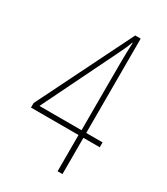

<svg xmlns="http://www.w3.org/2000/svg" viewBox="-180 -803 771 885"><g transform="rotate(30 205.5 -360.5)"><path d="M275 -193V0H301V-193H388V-219H301V-721H272L22 -217V-193ZM276 -219H52L242 -607C258 -639 268 -661 277 -686L279 -685C276 -623 276 -577 276 -448Z"/></g></svg>

Font: Noto Sans Devanagari ExtraCondensed Thin
Style: Regular
Weight: 100
Width: 2
Designer: Jelle Bosma - Monotype Design Team
Foundry: Monotype Imaging Inc.
Version: Version 2.004